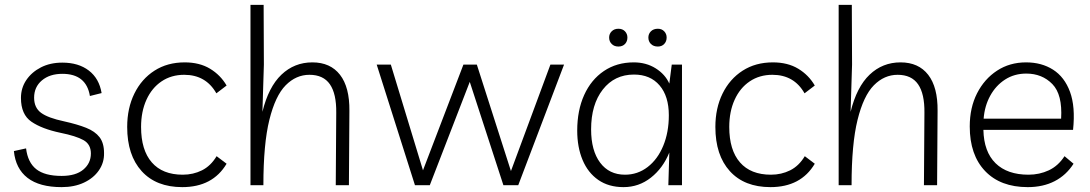

<svg xmlns="http://www.w3.org/2000/svg" viewBox="-20 -760 4475 788"><path d="M233 8Q142 8 93 -30Q44 -68 37 -140L87 -151Q94 -93 129 -65.5Q164 -38 233 -38Q291 -38 322 -64Q353 -90 353 -130Q353 -168 322.5 -185Q292 -202 228 -215Q152 -231 109 -260.5Q66 -290 66 -358Q66 -399 88 -431.5Q110 -464 148 -483.5Q186 -503 236 -503Q302 -503 344.5 -470.5Q387 -438 397 -378L349 -366Q334 -457 236 -457Q184 -457 152 -430Q120 -403 120 -359Q120 -318 148.5 -297Q177 -276 243 -262Q297 -250 333.5 -235.5Q370 -221 388.5 -197Q407 -173 407 -132Q408 -93 386 -61Q364 -29 324.5 -10.5Q285 8 233 8Z M728 8Q621 8 561.5 -57.5Q502 -123 502 -239Q502 -316 531.5 -376Q561 -436 614 -470Q667 -504 738 -504Q799 -504 842 -478Q885 -452 910 -409L868 -377Q825 -453 736 -453Q683 -453 643 -426Q603 -399 581 -350.5Q559 -302 559 -239Q559 -144 603 -93.5Q647 -43 730 -43Q773 -43 809 -61Q845 -79 869 -119L910 -88Q853 8 728 8Z M1008 0V-740H1062L1063 -495L1057 -301Q1082 -403 1135 -453.5Q1188 -504 1262 -504Q1336 -504 1375.5 -453Q1415 -402 1414 -305L1412 0H1358L1360 -297Q1361 -375 1334 -414Q1307 -453 1250 -453Q1195 -453 1152.5 -410Q1110 -367 1085.5 -268Q1061 -169 1061 0Z M2239 -495H2295L2107 0H2046L1908 -424L1744 0H1683L1526 -495H1584L1716 -61L1882 -495H1937L2077 -58Z M2779 -495V0H2723L2727 -134Q2701 -70 2651.5 -31Q2602 8 2539 8Q2478 8 2435.5 -21.5Q2393 -51 2371 -103.5Q2349 -156 2349 -224Q2349 -307 2377.5 -370Q2406 -433 2458.5 -468.5Q2511 -504 2581 -504Q2632 -504 2671 -479.5Q2710 -455 2727 -417L2737 -495ZM2582 -454Q2502 -454 2454 -392.5Q2406 -331 2406 -229Q2406 -142 2443 -92.5Q2480 -43 2545 -43Q2597 -43 2638 -74.5Q2679 -106 2702 -161.5Q2725 -217 2725 -287Q2725 -365 2687 -409.5Q2649 -454 2582 -454ZM2518 -569Q2501 -569 2490.5 -579.5Q2480 -590 2480 -606Q2480 -621 2490.5 -631.5Q2501 -642 2518 -642Q2535 -642 2545 -631.5Q2555 -621 2555 -606Q2555 -590 2545 -579.5Q2535 -569 2518 -569ZM2680 -569Q2662 -569 2651.5 -579.5Q2641 -590 2641 -606Q2641 -621 2651.5 -631.5Q2662 -642 2680 -642Q2696 -642 2706 -631.5Q2716 -621 2716 -606Q2716 -590 2706 -579.5Q2696 -569 2680 -569Z M3142 8Q3035 8 2975.5 -57.5Q2916 -123 2916 -239Q2916 -316 2945.5 -376Q2975 -436 3028 -470Q3081 -504 3152 -504Q3213 -504 3256 -478Q3299 -452 3324 -409L3282 -377Q3239 -453 3150 -453Q3097 -453 3057 -426Q3017 -399 2995 -350.5Q2973 -302 2973 -239Q2973 -144 3017 -93.5Q3061 -43 3144 -43Q3187 -43 3223 -61Q3259 -79 3283 -119L3324 -88Q3267 8 3142 8Z M3422 0V-740H3476L3477 -495L3471 -301Q3496 -403 3549 -453.5Q3602 -504 3676 -504Q3750 -504 3789.5 -453Q3829 -402 3828 -305L3826 0H3772L3774 -297Q3775 -375 3748 -414Q3721 -453 3664 -453Q3609 -453 3566.5 -410Q3524 -367 3499.5 -268Q3475 -169 3475 0Z M4198 8Q4086 8 4023 -58Q3960 -124 3960 -241Q3960 -318 3990 -377Q4020 -436 4072 -470Q4124 -504 4191 -504Q4255 -504 4302 -474Q4349 -444 4371.5 -383Q4394 -322 4384 -227H4016Q4018 -137 4066 -90Q4114 -43 4201 -43Q4246 -43 4284.5 -61Q4323 -79 4349 -119L4386 -88Q4356 -41 4308.5 -16.5Q4261 8 4198 8ZM4192 -458Q4143 -458 4105 -433.5Q4067 -409 4044 -367Q4021 -325 4017 -273H4335Q4341 -372 4299 -415Q4257 -458 4192 -458Z"/></svg>

Font: Livvic Light
Style: Regular
Weight: 300
Designer: Jacques Le Bailly, Baron von Fonthausen
Version: Version 1.001; ttfautohint (v1.8.2)